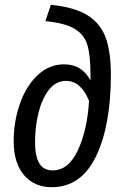

<svg xmlns="http://www.w3.org/2000/svg" viewBox="-20 -768 515 800"><path d="M37 -179Q37 -262 63 -336Q89 -410 137 -455Q185 -500 247 -500Q321 -500 357 -433V-459Q357 -539 343.5 -582Q330 -625 290 -648.5Q250 -672 169 -680L192 -748Q292 -738 346 -703.5Q400 -669 421 -609.5Q442 -550 442 -457Q442 -245 380 -116.5Q318 12 195 12Q123 12 80 -38.5Q37 -89 37 -179ZM351 -348Q317 -431 255 -431Q213 -431 184 -394Q155 -357 140.5 -298.5Q126 -240 126 -177Q126 -116 144 -87Q162 -58 199 -58Q266 -58 305 -143Q344 -228 351 -348Z"/></svg>

Font: Fira Sans Compressed
Style: Italic
Weight: 400
Width: 1
Italic angle: -8°
Designer: bBox Type GmbH & Carrois Corporate GbR & Edenspiekermann AG
Foundry: bBox Type GmbH & Carrois Corporate GbR & Edenspiekermann AG
Version: Version 4.301